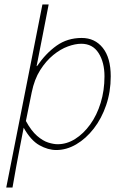

<svg xmlns="http://www.w3.org/2000/svg" viewBox="-20 -660 560 860"><path d="M8 180 170 -640H198Q185 -573 171.5 -504Q158 -435 144 -364H146Q185 -421 233.5 -455.5Q282 -490 346 -490Q405 -490 440.5 -445.5Q476 -401 476 -318Q476 -249 455.5 -189Q435 -129 400 -84Q365 -39 321.5 -13.5Q278 12 232 12Q195 12 156.5 -9.5Q118 -31 86 -88Q76 -36 68 5Q60 46 52.5 87Q45 128 36 180ZM238 -14Q279 -14 316.5 -37.5Q354 -61 384 -102.5Q414 -144 431 -199.5Q448 -255 448 -318Q448 -381 421.5 -422.5Q395 -464 344 -464Q317 -464 284 -452Q251 -440 218.5 -413.5Q186 -387 160 -346Q134 -305 122 -246L96 -118Q120 -74 146 -51.5Q172 -29 196 -21.5Q220 -14 238 -14Z"/></svg>

Font: Source Sans 3 ExtraLight
Style: Italic
Weight: 250
Italic angle: -11°
Designer: Paul D. Hunt
Foundry: Adobe
Version: Version 3.046;hotconv 1.0.118;makeotfexe 2.5.65603